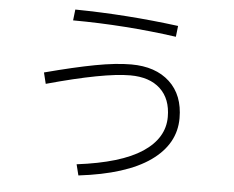

<svg xmlns="http://www.w3.org/2000/svg" viewBox="-54 -837 1108 910"><g transform="rotate(5 500.0 -382.0)"><path d="M754 -686Q510 -720 262 -721L268 -773Q514 -770 760 -738ZM146 -463Q286 -500 384.5 -518.5Q483 -537 555 -537Q671 -537 738 -475Q805 -413 805 -303Q805 -180 691 -99Q577 -18 351 9L338 -43Q547 -69 648 -136Q749 -203 749 -304Q749 -390 698 -437.5Q647 -485 555 -485Q430 -485 159 -410Z"/></g></svg>

Font: IBM Plex Sans JP Light
Style: Regular
Weight: 300
Designer: Mike Abbink; Paul van der Laan; Pieter van Rosmalen; Wujin Sim; Yejin Wi; Jinhee Kim; Boomi Park; Yona Kim; Kichan Ma
Foundry: Sandoll Inc.
Version: Version 1.002